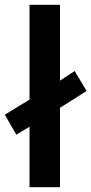

<svg xmlns="http://www.w3.org/2000/svg" viewBox="-31 -780 381 800"><path d="M92 0H219V-331L330 -401L280 -484L219 -444V-760H92V-365L-11 -302L37 -219L92 -252Z"/></svg>

Font: Noto Sans Khmer UI SemiBold
Style: Regular
Weight: 600
Designer: Danh Hong and the Monotype Design Team
Foundry: Monotype Imaging Inc.
Version: Version 2.002